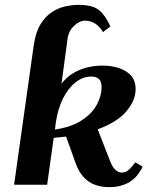

<svg xmlns="http://www.w3.org/2000/svg" viewBox="-20 -760 627 790"><path d="M537 -92 567 -74Q544 -28 509.5 -9Q475 10 430 10Q377 10 343 -14.5Q309 -39 291 -89L252 -198Q239 -197 227 -195.5Q215 -194 201 -193L174 0H38L119 -575Q127 -628 147 -660.5Q167 -693 194 -710.5Q221 -728 250 -734Q279 -740 303 -740Q362 -740 388.5 -717.5Q415 -695 434 -651L404 -628Q388 -654 369 -664.5Q350 -675 330 -675Q308 -675 285.5 -654.5Q263 -634 258 -601L233 -415Q258 -450 302.5 -470Q347 -490 402 -490Q439 -490 469.5 -480Q500 -470 519 -449Q538 -428 538 -393Q538 -347 500 -302Q462 -257 382 -228L433 -97Q443 -72 455 -61Q467 -50 482 -50Q497 -50 509.5 -61Q522 -72 537 -92ZM209 -251 206 -227Q274 -237 316.5 -265Q359 -293 378.5 -329.5Q398 -366 398 -400Q398 -425 387 -435Q376 -445 356 -445Q321 -445 290.5 -421Q260 -397 238.5 -353.5Q217 -310 209 -251Z"/></svg>

Font: Brygada 1918
Style: Italic
Weight: 400
Italic angle: -8°
Designer: Mateusz Machalski | Borys Kosmynka | Przemek Hoffer
Foundry: NIEPODLEGLA 2018
Version: Version 3.006